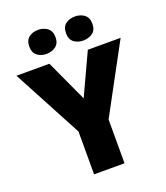

<svg xmlns="http://www.w3.org/2000/svg" viewBox="-164 -1039 993 1150"><g transform="rotate(-20 332.0 -464.0)"><path d="M332 -449 455 -714H664L429 -279V0H235V-273L0 -714H210ZM132 -851Q132 -891 156 -909.5Q180 -928 215 -928Q249 -928 274 -909.5Q299 -891 299 -851Q299 -812 274 -793.5Q249 -775 215 -775Q180 -775 156 -793.5Q132 -812 132 -851ZM366 -851Q366 -891 390 -909.5Q414 -928 450 -928Q484 -928 509 -909.5Q534 -891 534 -851Q534 -812 509 -793.5Q484 -775 450 -775Q414 -775 390 -793.5Q366 -812 366 -851Z"/></g></svg>

Font: Noto Sans Ethiopic Black
Style: Regular
Weight: 900
Designer: Monotype Design Team
Foundry: Monotype Imaging Inc.
Version: Version 2.102; ttfautohint (v1.8.4.7-5d5b)